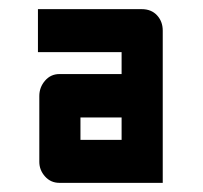

<svg xmlns="http://www.w3.org/2000/svg" viewBox="-20 -710 443 420"><path d="M110 -310Q91 -310 78.5 -324Q66 -338 66 -356V-500Q66 -519 78.5 -533.5Q91 -548 110 -548H246V-596H63V-690H290Q311 -690 323.5 -676.5Q336 -663 336 -643V-310ZM156 -453V-404H246V-453Z"/></svg>

Font: Tschichold
Style: Bold
Weight: 700
Designer: Peter Wiegel
Foundry: Peter Wiegel
Version: Version 1.000; ttfautohint (v1.3)